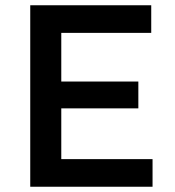

<svg xmlns="http://www.w3.org/2000/svg" viewBox="-20 -710 666 730"><path d="M95 0V-690H555V-585H213V-400H506V-298H213V-105H560V0Z"/></svg>

Font: Radio Canada Medium
Style: Regular
Weight: 500
Designer: Charles Daoud, Etienne Aubert Bonn, Alexandre Saumier Demers, Jacques Le Bailly
Foundry: Radio-Canada
Version: Version 2.104; ttfautohint (v1.8.4.7-5d5b);gftools[0.9.28.de